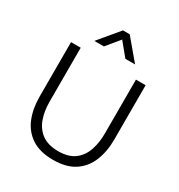

<svg xmlns="http://www.w3.org/2000/svg" viewBox="-216 -1085 1155 1237"><g transform="rotate(30 361.5 -466.0)"><path d="M362 8Q264 8 202.5 -32.5Q141 -73 112.5 -143Q84 -213 84 -303V-707H156V-305Q156 -237 176 -180.5Q196 -124 241.5 -90.5Q287 -57 363 -57Q439 -57 483.5 -90.5Q528 -124 547.5 -180.5Q567 -237 567 -305V-707H639V-303Q639 -214 610.5 -143.5Q582 -73 521 -32.5Q460 8 362 8ZM210 -789 336 -940H386L513 -789H441L361 -886L281 -789Z"/></g></svg>

Font: Onest Light
Style: Regular
Weight: 300
Designer: Dmitri Voloshin, Andrey Kudryavtsev
Foundry: Dmitri Voloshin, Andrey Kudryavtsev
Version: Version 1.000;gftools[0.9.33]